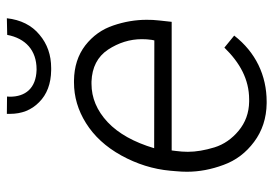

<svg xmlns="http://www.w3.org/2000/svg" viewBox="-136 -632 779 546"><g transform="rotate(-90 253.0 -359.5)"><path d="M426.3 -728C416.5 -675.8 382.3 -644.5 328.6 -644.5C327.6 -644.5 327.1 -644.5 326.7 -644.5C273.9 -646 250.5 -676.8 250.5 -720.2C250.5 -722.7 251 -725.6 251 -728.5L201.7 -729C201.7 -726.1 201.7 -723.1 201.7 -720.2C201.7 -687 212.4 -659.2 234.9 -637.2C256.8 -615.2 287.1 -603.5 325.7 -603C327.6 -603 330.1 -603 332 -603C368.7 -603 400.4 -613.8 426.8 -636.2C453.6 -658.2 469.2 -689.5 473.6 -729ZM231.9 9.8C233.4 9.8 234.9 9.8 236.3 9.8C311 9.8 377 -21.5 424.3 -82.5L390.1 -110.4C347.7 -66.9 300.3 -40 242.7 -40C240.7 -40 238.3 -40 236.3 -40C204.1 -40.5 176.8 -50.8 153.8 -69.8C130.9 -88.9 114.7 -111.8 106.4 -138.7C98.1 -166 93.8 -190.9 93.8 -214.4C93.8 -225.6 94.7 -236.8 96.2 -248.5L97.7 -260.3H463.4L467.3 -295.9C468.8 -308.1 469.2 -319.8 469.2 -331.5C469.2 -362.8 463.9 -394.5 453.1 -426.3C442.4 -458.5 423.3 -484.9 396.5 -505.9C369.1 -526.9 335.9 -537.6 296.4 -538.1C294.4 -538.1 293 -538.1 291 -538.1C250.5 -538.1 211.9 -526.9 175.3 -503.9C138.7 -481 107.9 -447.8 83.5 -403.8C59.1 -359.4 44.4 -313 40 -264.2L38.6 -247.6C37.6 -237.3 37.1 -227.1 37.1 -216.8C37.1 -182.6 43.5 -147.9 56.6 -112.8C69.3 -77.6 91.3 -48.8 122.1 -25.9C152.8 -2.9 189.5 9.3 231.9 9.8ZM293.5 -488.3C334 -486.8 364.3 -471.2 384.3 -441.4C403.8 -411.6 414.1 -379.4 414.1 -345.2C414.1 -335.9 413.6 -326.7 412.1 -316.9L410.6 -309.6L104 -310.1C121.1 -367.2 145.5 -411.6 178.2 -442.4C210.9 -473.1 247.6 -488.3 287.1 -488.3C289.6 -488.3 291.5 -488.3 293.5 -488.3Z"/></g></svg>

Font: Roboto Light
Style: Italic
Weight: 300
Italic angle: -12°
Designer: Google
Version: Version 2.137; 2017